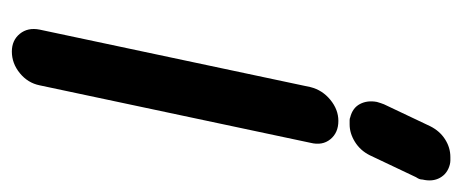

<svg xmlns="http://www.w3.org/2000/svg" viewBox="-248 -532 780 324"><g transform="rotate(90 142.0 -370.0)"><path d="M127 -504Q132 -524 148.5 -537.5Q165 -551 184 -551Q204 -551 215 -537.5Q226 -524 221 -504L124 -47Q120 -27 103.5 -13.5Q87 0 67 0Q48 0 37 -13.5Q26 -27 30 -47ZM193 -706Q201 -722 215 -731Q229 -740 245 -740H251Q254 -740 258 -739Q273 -735 280 -722.5Q287 -710 283 -693Q283 -690 282 -687.5Q281 -685 279 -682L242 -604Q234 -588 219.5 -579Q205 -570 190 -570H183Q180 -570 178 -571Q162 -575 155.5 -587.5Q149 -600 152 -616Q153 -620 154 -622.5Q155 -625 156 -628Z"/></g></svg>

Font: VDS
Style: Italic
Weight: 400
Designer: artmaker
Foundry: artmaker
Version: Version 1.000 2009 initial release